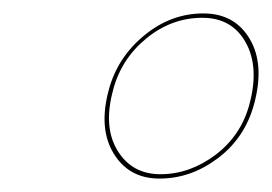

<svg xmlns="http://www.w3.org/2000/svg" viewBox="-20 -730 405 286"><path d="M283 -710Q329.5 -710 352 -672Q374.5 -634 358.5 -575Q345 -525 304.8 -494.5Q264.5 -464 217.5 -464Q172 -464 149.2 -501.5Q126.5 -539 142 -596Q155 -644.5 194.8 -677.2Q234.5 -710 283 -710ZM281.5 -703.5Q235.5 -703.5 198 -672.8Q160.5 -642 148.5 -596Q133.5 -541 155 -505.8Q176.5 -470.5 219 -470.5Q262.5 -470.5 300.8 -499.2Q339 -528 351.5 -574.5Q366.5 -630 346 -666.8Q325.5 -703.5 281.5 -703.5Z"/></svg>

Font: Fraunces 144pt S000 Thin
Style: Italic
Weight: 100
Italic angle: -16°
Version: Version 1.000; ttfautohint (v1.8.3)